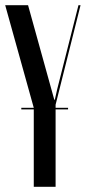

<svg xmlns="http://www.w3.org/2000/svg" viewBox="-22 -719 330 739"><path d="M187 -335H189L198 -375L280 -699H288L192 -316V0H108V-304L-2 -699H86ZM60 -304H240V-298H60Z"/></svg>

Font: Moniqa SemBd Narrow Display
Style: Regular
Weight: 600
Width: 4
Designer: Rajesh Rajput
Foundry: Rajesh Rajput
Version: Version 1.000